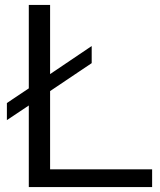

<svg xmlns="http://www.w3.org/2000/svg" viewBox="-20 -760 648 780"><path d="M97 0V-331.5L8 -272V-341.5L97 -401V-740H183.5V-459L352.5 -573V-503.5L183.5 -390V-72H598V0Z"/></svg>

Font: Encode Sans Exp
Style: Regular
Weight: 400
Width: 7
Designer: Multiple Designers
Foundry: Impallari Type
Version: Version 3.002; ttfautohint (v1.8.3) -l 8 -r 50 -G 200 -x 14 